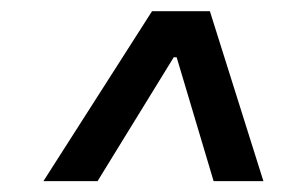

<svg xmlns="http://www.w3.org/2000/svg" viewBox="-20 -727 515 349"><path d="M58.9 -397.7 256.4 -706.7H361.5L458.8 -397.7H368.3L301.1 -622.9H295.8L157.3 -397.7Z"/></svg>

Font: Inter P Medium
Style: Italic
Weight: 500
Italic angle: 9.39999°
Designer: Rasmus Andersson
Foundry: rsms
Version: Version 3.018;git-588b23468